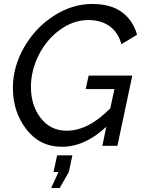

<svg xmlns="http://www.w3.org/2000/svg" viewBox="-20 -735 726 968"><path d="M412 -286 427 -354H647L572 0H496L516 -96Q408 5 292 5Q181 5 113 -83Q45 -171 45 -292Q45 -398 101.5 -496.5Q158 -595 251 -655Q344 -715 445 -715Q539 -715 595 -673.5Q651 -632 671 -560L592 -512Q576 -572 532.5 -603Q489 -634 426 -634Q350 -634 282 -584.5Q214 -535 175 -457Q136 -379 136 -297Q136 -203 185.5 -139.5Q235 -76 316 -76Q426 -76 536 -189L557 -286ZM250 132 268 48H345L327 132L281 213H238L275 132Z"/></svg>

Font: Raleway-v4020 Medium
Style: Italic
Weight: 500
Italic angle: -12°
Designer: Matt McInerney, Pablo Impallari, Rodrigo Fuenzalida
Foundry: Matt McInerney, Pablo Impallari, Rodrigo Fuenzalida
Version: Version 4.020;PS 004.020;hotconv 1.0.88;makeotf.lib2.5.64775